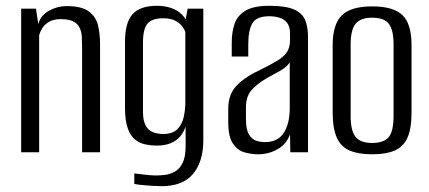

<svg xmlns="http://www.w3.org/2000/svg" viewBox="-20 -525 1479 662"><path d="M53 0V-495H104L112 -442Q120 -472 149 -488Q178 -504 209 -504Q262 -504 286.5 -485.5Q311 -467 318 -437.5Q325 -408 325 -373V0H263V-364Q263 -382 262 -399Q261 -416 254.5 -429.5Q248 -443 233 -451Q218 -459 189 -459Q164 -459 148.5 -449.5Q133 -440 125.5 -427.5Q118 -415 115 -404V0Z M537 117Q526 117 511 116Q496 115 481.5 114Q467 113 456.5 111.5Q446 110 443 109V73Q455 74 477.5 77Q500 80 518 80Q532 80 549 78Q566 76 582.5 67Q599 58 609.5 37Q620 16 620 -21V-89Q614 -70 601.5 -55Q589 -40 569 -31.5Q549 -23 520 -23Q501 -23 481.5 -27Q462 -31 446 -43.5Q430 -56 420.5 -82.5Q411 -109 411 -154V-381Q411 -447 437 -476Q463 -505 521 -505Q547 -505 568.5 -498Q590 -491 605 -477Q620 -463 628 -442H617L627 -495H681V-42Q681 -3 671.5 26.5Q662 56 644 76.5Q626 97 599 107Q572 117 537 117ZM542 -63Q575 -63 591.5 -79.5Q608 -96 613.5 -121.5Q619 -147 619 -173V-415Q616 -424 607.5 -435Q599 -446 583.5 -454Q568 -462 542 -462Q505 -462 489 -444Q473 -426 473 -378V-139Q473 -113 480 -97Q487 -81 498.5 -74Q510 -67 522 -65Q534 -63 542 -63Z M870 7Q847 7 823.5 0.5Q800 -6 783.5 -29.5Q767 -53 767 -103V-151Q767 -201 797.5 -231.5Q828 -262 881 -286Q915 -303 936.5 -316Q958 -329 969 -345Q980 -361 980 -388V-409Q980 -433 970 -446Q960 -459 943.5 -464Q927 -469 909 -469Q864 -469 850 -444.5Q836 -420 836 -372V-330H779V-378Q779 -415 789 -443.5Q799 -472 827 -488.5Q855 -505 909 -505Q966 -505 994.5 -492Q1023 -479 1032.5 -455Q1042 -431 1042 -398V0H981L980 -62Q968 -28 937 -10.5Q906 7 870 7ZM893 -35Q938 -35 958.5 -67Q979 -99 979 -152V-310Q969 -294 946 -281Q923 -268 899 -255Q865 -235 846.5 -213.5Q828 -192 828 -154V-115Q828 -79 838 -62Q848 -45 863 -40Q878 -35 893 -35Z M1263 7Q1217 7 1186.5 -5.5Q1156 -18 1141.5 -50Q1127 -82 1127 -138V-369Q1127 -441 1158.5 -472Q1190 -503 1263 -503Q1336 -503 1367.5 -473Q1399 -443 1399 -369V-138Q1399 -82 1385 -50.5Q1371 -19 1341 -6Q1311 7 1263 7ZM1263 -32Q1303 -32 1320 -52Q1337 -72 1337 -125V-372Q1337 -421 1321 -442.5Q1305 -464 1263 -464Q1224 -464 1206.5 -443.5Q1189 -423 1189 -372V-125Q1189 -73 1206.5 -52.5Q1224 -32 1263 -32Z"/></svg>

Font: Alumni Sans
Style: Regular
Weight: 400
Designer: Robert E. Leuschke
Foundry: Robert E. Leuschke
Version: Version 1.018